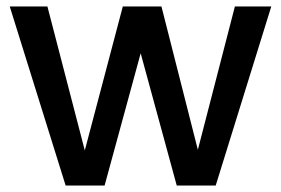

<svg xmlns="http://www.w3.org/2000/svg" viewBox="-20 -571 865 591"><path d="M182 0H302L413 -407L524 0H644L815 -551H703L589 -110L477 -551H358L241 -108L126 -551H10Z"/></svg>

Font: Poppins Medium
Style: Regular
Weight: 500
Designer: Ninad Kale (Devanagari), Jonny Pinhorn (Latin)
Foundry: Indian Type Foundry
Version: 4.004